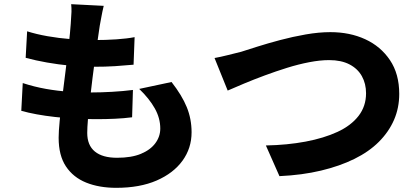

<svg xmlns="http://www.w3.org/2000/svg" viewBox="-20 -834 2000 920"><path d="M477 -806Q470 -777 466 -754Q462 -731 458 -711Q455 -691 449.5 -653Q444 -615 437 -565Q430 -515 423.5 -461.5Q417 -408 411 -356.5Q405 -305 401.5 -263.5Q398 -222 398 -197Q398 -138 434.5 -108Q471 -78 541 -78Q610 -78 655.5 -97Q701 -116 724.5 -148Q748 -180 748 -218Q748 -268 721.5 -315Q695 -362 647 -408L802 -441Q852 -377 875 -320.5Q898 -264 898 -200Q898 -124 854.5 -64Q811 -4 730.5 31Q650 66 537 66Q455 66 393 41Q331 16 296 -36.5Q261 -89 261 -174Q261 -204 266 -255.5Q271 -307 278.5 -369.5Q286 -432 294.5 -497Q303 -562 309.5 -620Q316 -678 319 -720Q322 -758 322.5 -777Q323 -796 321 -814ZM110 -684Q154 -670 208 -660.5Q262 -651 319 -646.5Q376 -642 428 -642Q487 -642 538 -645.5Q589 -649 625 -656L620 -524Q576 -520 531.5 -517Q487 -514 424 -514Q372 -514 315.5 -519.5Q259 -525 205 -534.5Q151 -544 103 -557ZM89 -436Q144 -418 200.5 -408Q257 -398 312 -394.5Q367 -391 419 -391Q463 -391 516.5 -394Q570 -397 617 -403L613 -272Q574 -267 531 -265Q488 -263 442 -263Q337 -263 243.5 -273.5Q150 -284 82 -303Z M1008 -556Q1036 -561 1072 -570Q1108 -579 1136 -586Q1164 -595 1213 -610.5Q1262 -626 1322 -642Q1382 -658 1445 -669Q1508 -680 1563 -680Q1656 -680 1730 -646Q1804 -612 1848.5 -546Q1893 -480 1893 -384Q1893 -317 1868 -259.5Q1843 -202 1795.5 -154.5Q1748 -107 1678 -72.5Q1608 -38 1518 -16.5Q1428 5 1319 10L1254 -137Q1357 -139 1444.5 -155.5Q1532 -172 1597 -202Q1662 -232 1698 -278.5Q1734 -325 1734 -387Q1734 -433 1714 -469Q1694 -505 1654.5 -525.5Q1615 -546 1557 -546Q1514 -546 1462 -536Q1410 -526 1355.5 -509Q1301 -492 1248.5 -472.5Q1196 -453 1150.5 -434Q1105 -415 1071 -400Z"/></svg>

Font: Noto Sans JP ExtraBold
Style: Regular
Weight: 800
Designer: Ryoko NISHIZUKA  (kana, bopomofo & ideographs); Paul D. Hunt (Latin, Greek & Cyrillic); Sandoll Communications , Soo-you
Foundry: Adobe
Version: Version 2.004-H2;hotconv 1.0.118;makeotfexe 2.5.65603